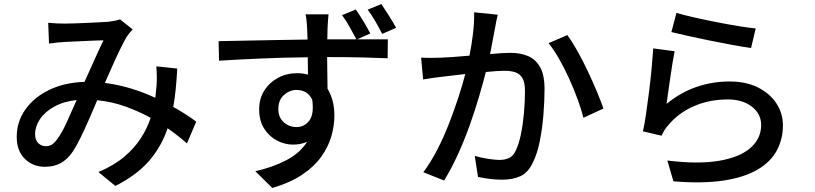

<svg xmlns="http://www.w3.org/2000/svg" viewBox="-20 -857 4040 952"><path d="M859 -517Q856 -465 851.5 -417.5Q847 -370 839 -327Q873 -308 901.5 -289.5Q930 -271 953 -254L907 -146Q864 -184 811 -221Q780 -129 718.5 -58.5Q657 12 552 65L468 -4Q546 -37 597 -80.5Q648 -124 679.5 -173.5Q711 -223 727 -273Q668 -305 601.5 -329Q535 -353 462 -360Q444 -317 423 -269Q402 -221 381.5 -178.5Q361 -136 342 -107Q314 -66 280.5 -48Q247 -30 203 -30Q143 -30 103 -69.5Q63 -109 63 -178Q63 -254 106 -314.5Q149 -375 224.5 -411.5Q300 -448 399 -451Q424 -506 448.5 -561Q473 -616 493 -657Q478 -657 453 -656Q428 -655 399 -653.5Q370 -652 344 -651Q318 -650 301 -649Q285 -648 263.5 -646Q242 -644 223 -641L219 -744Q239 -742 260.5 -741Q282 -740 298 -740Q318 -740 348.5 -741Q379 -742 411.5 -743.5Q444 -745 472.5 -746.5Q501 -748 517 -749Q533 -751 548.5 -754Q564 -757 575 -761L638 -711Q619 -692 608 -674Q595 -652 577 -615.5Q559 -579 539.5 -535Q520 -491 500 -446Q568 -437 631.5 -417.5Q695 -398 750 -372L756 -429Q758 -455 757.5 -480.5Q757 -506 755 -528ZM360 -361Q295 -354 248.5 -328Q202 -302 178 -266Q154 -230 154 -192Q154 -162 170 -147Q186 -132 207 -132Q223 -132 236 -139.5Q249 -147 263 -166Q287 -198 311.5 -252Q336 -306 360 -361Z M1871 -837Q1888 -811 1908.5 -779Q1929 -747 1944 -719L1875 -689Q1859 -720 1841 -751.5Q1823 -783 1803 -809ZM1528 -363Q1516 -388 1496 -399.5Q1476 -411 1450 -411Q1416 -411 1388 -386Q1360 -361 1360 -316Q1360 -275 1387 -251Q1414 -227 1450 -227Q1490 -227 1514 -259.5Q1538 -292 1528 -363ZM1744 -810Q1762 -785 1782 -751.5Q1802 -718 1816 -691L1751 -662H1903L1902 -568Q1857 -570 1784.5 -572Q1712 -574 1602 -574L1604 -417Q1638 -361 1638 -284Q1638 -234 1623 -181.5Q1608 -129 1573 -80Q1538 -31 1478.5 9Q1419 49 1330 75L1246 -8Q1334 -28 1400.5 -63Q1467 -98 1503 -154Q1472 -140 1433 -140Q1392 -140 1353.5 -160Q1315 -180 1290 -219Q1265 -258 1265 -315Q1265 -368 1290.5 -408Q1316 -448 1358.5 -471Q1401 -494 1452 -494Q1483 -494 1507 -487L1506 -573Q1392 -572 1276 -567Q1160 -562 1066 -556L1064 -653Q1121 -654 1196.5 -655.5Q1272 -657 1353 -658.5Q1434 -660 1505 -661L1503 -712Q1502 -737 1499.5 -758Q1497 -779 1495 -786H1609Q1608 -779 1607 -764.5Q1606 -750 1605 -735Q1604 -720 1604 -713L1603 -662H1747Q1731 -692 1713.5 -723.5Q1696 -755 1676 -782Z M2793 -683Q2816 -652 2842.5 -605Q2869 -558 2894 -505Q2919 -452 2939.5 -403Q2960 -354 2972 -319L2873 -273Q2863 -313 2844.5 -363.5Q2826 -414 2802.5 -466Q2779 -518 2752.5 -564.5Q2726 -611 2700 -643ZM2068 -571Q2094 -570 2117 -570Q2140 -570 2165 -571Q2189 -572 2227 -574.5Q2265 -577 2308 -581Q2319 -637 2325.5 -692Q2332 -747 2331 -796L2448 -784Q2444 -768 2440.5 -750Q2437 -732 2434 -715L2410 -589Q2441 -592 2467 -593.5Q2493 -595 2510 -595Q2559 -595 2597 -579.5Q2635 -564 2657.5 -525Q2680 -486 2680 -416Q2680 -357 2674.5 -288.5Q2669 -220 2656.5 -157.5Q2644 -95 2623 -53Q2599 -1 2560.5 16.5Q2522 34 2469 34Q2441 34 2408 30Q2375 26 2350 20L2334 -84Q2364 -75 2400 -69.5Q2436 -64 2456 -64Q2483 -64 2504 -73.5Q2525 -83 2538 -112Q2553 -143 2563 -192Q2573 -241 2578 -297Q2583 -353 2583 -405Q2583 -448 2570.5 -469.5Q2558 -491 2535.5 -498.5Q2513 -506 2481 -506Q2465 -506 2441.5 -504.5Q2418 -503 2389 -500Q2375 -445 2355 -377Q2335 -309 2309 -236Q2283 -163 2251 -92.5Q2219 -22 2182 38L2079 -3Q2117 -54 2149 -116.5Q2181 -179 2207 -246Q2233 -313 2253.5 -376Q2274 -439 2287 -490L2177 -477Q2158 -475 2128.5 -471Q2099 -467 2078 -463Z M3334 -793Q3368 -783 3420.5 -771Q3473 -759 3531.5 -747.5Q3590 -736 3642 -727.5Q3694 -719 3727 -716L3704 -619Q3667 -624 3612.5 -634Q3558 -644 3499 -656Q3440 -668 3389 -679.5Q3338 -691 3309 -698ZM3325 -603Q3320 -579 3314.5 -544.5Q3309 -510 3303.5 -472Q3298 -434 3293 -399.5Q3288 -365 3285 -342Q3355 -399 3433.5 -426Q3512 -453 3597 -453Q3679 -453 3738 -423.5Q3797 -394 3829.5 -344.5Q3862 -295 3862 -235Q3862 -168 3832 -111.5Q3802 -55 3737 -16.5Q3672 22 3569 38Q3466 54 3319 42L3289 -61Q3444 -42 3547 -60Q3650 -78 3702 -124.5Q3754 -171 3754 -237Q3754 -293 3707.5 -328.5Q3661 -364 3589 -364Q3497 -364 3420.5 -330.5Q3344 -297 3294 -237Q3281 -223 3273.5 -210Q3266 -197 3260 -184L3168 -206Q3176 -241 3183.5 -293.5Q3191 -346 3198.5 -404.5Q3206 -463 3211 -519Q3216 -575 3219 -617Z"/></svg>

Font: Source Han Sans Medium
Style: Regular
Weight: 500
Designer: Ryoko NISHIZUKA Ë•øÂ°öÊ∂ºÂ≠ê (kana, bopomofo & ideographs); Paul D. Hunt (Latin, Greek & Cyrillic); Sandoll Communicatio
Foundry: Adobe
Version: Version 2.004;hotconv 1.0.118;makeotfexe 2.5.65603